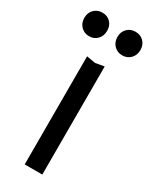

<svg xmlns="http://www.w3.org/2000/svg" viewBox="-223 -820 694 869"><g transform="rotate(30 123.5 -385.5)"><path d="M37 -648Q11 -648 -6 -665.5Q-23 -683 -23 -710Q-23 -737 -6 -754Q11 -771 37 -771Q63 -771 79.5 -754Q96 -737 96 -710Q96 -683 79.5 -665.5Q63 -648 37 -648ZM210 -648Q184 -648 167 -665.5Q150 -683 150 -710Q150 -737 167 -754Q184 -771 210 -771Q236 -771 253 -754Q270 -737 270 -710Q270 -683 253 -665.5Q236 -648 210 -648ZM75 -565 121 -557 167 -565V0H75Z"/></g></svg>

Font: Unbounded Light
Style: Regular
Weight: 300
Designer: Luke Prowse, Jean-Baptiste Morizot, Fátima Lázaro, Florian Runge
Foundry: NaN
Version: Version 1.700